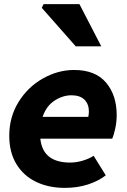

<svg xmlns="http://www.w3.org/2000/svg" viewBox="-20 -900 619 933"><path d="M25 -240Q25 -332 70.5 -405Q116 -478 189 -519Q262 -560 340 -560Q443 -560 495 -499Q547 -438 547 -341Q547 -306 539.5 -273Q532 -240 525 -226H176Q188 -110 321 -110Q351 -110 382.5 -119.5Q414 -129 435 -143L494 -48Q458 -20 407 -3.5Q356 13 295 13Q216 13 155 -16.5Q94 -46 59.5 -103Q25 -160 25 -240ZM183 -862 192 -880H366L472 -675H348ZM409 -332Q412 -346 412 -358Q412 -394 390.5 -415.5Q369 -437 327 -437Q285 -437 245 -411Q205 -385 187 -332Z"/></svg>

Font: Nebula Sans Bold
Style: Regular
Weight: 700
Italic angle: -9°
Designer: Paul D. Hunt for Adobe (as Source Sans)
Foundry: Nebula Entertainment & Broadcasting LLC
Version: Version 1.010